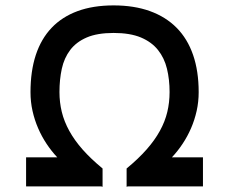

<svg xmlns="http://www.w3.org/2000/svg" viewBox="-20 -701 873 722"><path d="M78.1 -109.4H195.3Q173.3 -132.8 155 -160.4Q136.7 -188 123.3 -219Q109.9 -250 102.3 -283.9Q94.7 -317.9 94.7 -354.5Q94.7 -433.6 114.7 -494.4Q134.8 -555.2 174.1 -596.4Q213.4 -637.7 271.7 -659.2Q330.1 -680.7 407.2 -680.7Q484.4 -680.7 543.9 -659.2Q603.5 -637.7 644.3 -596.4Q685.1 -555.2 706.1 -494.4Q727.1 -433.6 727.1 -354.5Q727.1 -317.9 719.5 -283.9Q711.9 -250 698.5 -219Q685.1 -188 666.7 -160.4Q648.4 -132.8 626.5 -109.4H743.2V0H460.4L456.1 1.5V-67.4Q500.5 -104 531.2 -138.9Q562 -173.8 581.3 -209Q600.6 -244.1 609.1 -280Q617.7 -315.9 617.7 -355Q617.7 -401.9 607.9 -442.4Q598.1 -482.9 574.2 -512.9Q550.3 -543 509.8 -560.1Q469.2 -577.1 407.2 -577.1Q345.7 -577.1 306.2 -560.1Q266.6 -543 243.9 -512.9Q221.2 -482.9 212.4 -442.4Q203.6 -401.9 203.6 -355Q203.6 -315.9 212.4 -280Q221.2 -244.1 240.5 -209Q259.8 -173.8 290.5 -138.9Q321.3 -104 365.7 -67.4V1.5L360.8 0H78.1Z"/></svg>

Font: Doppio One
Style: Regular
Weight: 400
Designer: Szymon Celej
Foundry: Szymon Celej
Version: Version 1.002